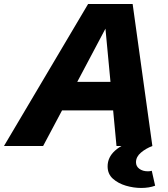

<svg xmlns="http://www.w3.org/2000/svg" viewBox="-75 -723 832 951"><path d="M-55.2 0 361.3 -703.1H582L679.7 0H502L485.4 -176.3H232.4L138.7 0ZM447.3 -581.1 307.6 -317.4H472.2ZM624 208Q586.9 208 548.6 196.8Q510.3 185.5 484.1 162.1Q458 138.7 458 101.1Q458 56.2 494.6 23.2Q531.2 -9.8 598.1 -29.3L619.6 -26.4L617.7 0H680.2Q647.5 12.2 623 33Q598.6 53.7 598.6 80.6Q598.6 101.1 615.5 113.3Q632.3 125.5 657.2 125.5Q668 125.5 676.8 123L693.4 196.8Q663.6 208 624 208Z"/></svg>

Font: Schibsted Grotesk ExtraBold
Style: Italic
Weight: 800
Italic angle: -12°
Designer: Bakken & Baeck AS, Henrik Kongsvoll
Foundry: Schibsted ASA
Version: Version 1.100; ttfautohint (v1.8.4.7-5d5b);gftools[0.9.25]